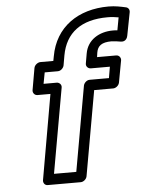

<svg xmlns="http://www.w3.org/2000/svg" viewBox="-56 -831 698 901"><g transform="rotate(-5 293.0 -380.0)"><path d="M499 -671C437 -671 379 -639 368 -574L360 -528C357 -513 370 -503 381 -503H471L462 -450H371C356 -450 344 -436 342 -425L271 -25H166L237 -425C240 -440 227 -450 216 -450H154L164 -503H226C241 -503 253 -517 255 -528L263 -574C282 -680 356 -735 480 -735C499 -735 516 -733 532 -730L521 -670C513 -671 507 -671 499 -671ZM489 -621C505 -620 520 -618 531 -616C557 -611 564 -634 565 -641L586 -750C588 -762 581 -772 570 -774C547 -779 521 -785 489 -785C346 -785 237 -711 213 -574L209 -553H148C137 -553 121 -543 118 -528L100 -425C98 -414 106 -400 121 -400H182L112 0C110 11 117 25 132 25H288C299 25 314 15 317 0L388 -400H478C489 -400 504 -410 507 -425L526 -528C528 -539 520 -553 505 -553H415L418 -574C423 -605 442 -621 489 -621Z"/></g></svg>

Font: Asimov
Style: WidOuIt
Weight: 500
Designer: Google
Version: Version 2.000980; 2014